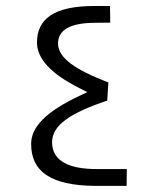

<svg xmlns="http://www.w3.org/2000/svg" viewBox="-20 -623 512 641"><path d="M84 -143.1C83.5 -50.8 148.9 -3.9 296.9 -2.4H302.7H402.8L403.3 -58.6H302.7C212.9 -58.6 154.8 -84 153.8 -147C153.3 -205.1 214.4 -245.6 337.9 -287.1L341.8 -347.7C230.5 -390.6 173.8 -429.7 173.8 -478C173.8 -523.4 214.8 -546.4 296.4 -546.9L348.1 -547.4L347.2 -603H294.9C159.7 -603 103.5 -559.6 103.5 -481C103.5 -426.8 150.4 -376.5 244.6 -329.1L271.5 -315.4L244.6 -302.7C132.8 -250 84 -198.2 84 -143.1Z"/></svg>

Font: Shabnam Thin
Style: Regular
Weight: 100
Foundry: DejaVu fonts team - Redesigned by Saber Rastikerdar - Based on Vazir font
Version: Version 5.0.1